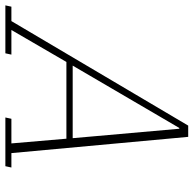

<svg xmlns="http://www.w3.org/2000/svg" viewBox="-68 -716 738 733"><g transform="rotate(90 301.5 -349.0)"><path d="M-40 -23H15L414 -698H457L519 -23H574L569 0H383L388 -23H482L464 -233H171L49 -23H143L138 0H-45ZM185 -257H462L426 -664H423Z"/></g></svg>

Font: IBM Plex Serif ExtLt
Style: Italic
Weight: 200
Italic angle: -14°
Designer: Mike Abbink, Paul van der Laan, Pieter van Rosmalen
Foundry: Bold Monday
Version: Version 3.001